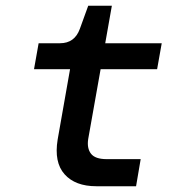

<svg xmlns="http://www.w3.org/2000/svg" viewBox="-20 -646 640 666"><path d="M314 0Q241 0 204 -41.5Q167 -83 180 -162L223 -406H98L114 -496H188Q239 -496 257 -546L286 -626H368L345 -496H541L525 -406H329L286 -164Q281 -132 295.5 -113Q310 -94 350 -94H468L452 0Z"/></svg>

Font: DM Mono Medium
Style: Italic
Weight: 500
Italic angle: -10°
Designer: Colophon Foundry
Foundry: Colophon Foundry
Version: Version 1.000; ttfautohint (v1.8.2.53-6de2)